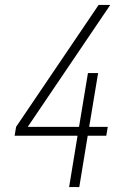

<svg xmlns="http://www.w3.org/2000/svg" viewBox="-20 -755 540 775"><path d="M259 0 293 -207H39L45 -243L378 -735H425L92 -243H299L335 -460H376L340 -243H415L409 -207H334L300 0Z"/></svg>

Font: Iosevka Curly Extralight
Style: Italic
Weight: 200
Italic angle: -9°
Monospace: yes
Designer: Belleve Invis
Foundry: Belleve Invis
Version: Version 22.1.2; ttfautohint (v1.8.4)